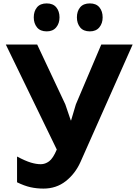

<svg xmlns="http://www.w3.org/2000/svg" viewBox="-20 -891 811 1126"><path d="M582 -789Q582 -754 562.5 -730.5Q543 -707 507 -707Q469 -707 450 -730.5Q431 -754 431 -789Q431 -825 450 -848Q469 -871 507 -871Q544 -871 563 -848Q582 -825 582 -789ZM329 -789Q329 -754 309.5 -730.5Q290 -707 254 -707Q216 -707 197 -730.5Q178 -754 178 -789Q178 -825 197 -848Q216 -871 254 -871Q291 -871 310 -848Q329 -825 329 -789ZM758 -630 452 59Q421 128 365.5 171.5Q310 215 235 215Q195 215 159 207Q123 199 80 178V27Q129 53 161 62.5Q193 72 219 72Q245 72 268 55Q291 38 313 -14L14 -630H198L363 -279L395 -185H397L425 -279L574 -630Z"/></svg>

Font: TypoPRO Sinkin Sans
Style: 700 Bold
Weight: 700
Designer: Keith Bates
Foundry: K-Type
Version: Sinkin Sans (version 1.0)  by Keith Bates   •   © 2014   www